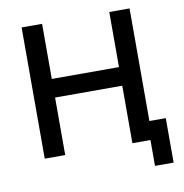

<svg xmlns="http://www.w3.org/2000/svg" viewBox="-90 -791 976 1016"><g transform="rotate(-10 397.5 -283.0)"><path d="M673 -100H761V139H661V0H564V-100V-309H203V0H93V-705H203V-409H564V-705H673Z"/></g></svg>

Font: Manrope Medium
Style: Medium
Weight: 500
Designer: Mikhail Sharanda
Foundry: Mikhail Sharanda
Version: Version 4.000;hotconv 1.0.109;makeotfexe 2.5.65596